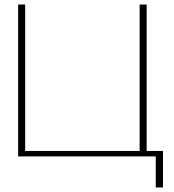

<svg xmlns="http://www.w3.org/2000/svg" viewBox="-20 -690 769 847"><path d="M60 0H667V137H699V-24H627V-670H596V-24H91V-670H60Z"/></svg>

Font: LT Wave Thin
Style: Regular
Weight: 100
Designer: Daniel Lyons
Version: Version 2.5 (Glyphs App)